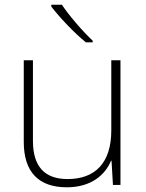

<svg xmlns="http://www.w3.org/2000/svg" viewBox="-20 -786 622 816"><path d="M243 -766H198V-758C231 -715 293 -648 345 -606H374V-613C331 -653 271 -723 243 -766ZM492 -530H453V-232C453 -92 383 -25 267 -25C172 -25 120 -76 120 -187V-530H81V-183C81 -55 144 10 264 10C368 10 427 -43 452 -103H454L460 0H492Z"/></svg>

Font: Noto Sans Gurmukhi UI ExtraLight
Style: Regular
Weight: 200
Designer: Jelle Bosma - Monotype Design Team
Foundry: Monotype Imaging Inc.
Version: Version 2.004